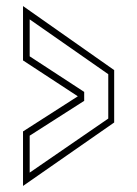

<svg xmlns="http://www.w3.org/2000/svg" viewBox="-20 -613 453 634"><path d="M56 1V-179L237 -295L56 -413.5V-593L357 -381.5V-208.5ZM78 -43 337.5 -221.5V-368L78 -549V-427L258 -309.5V-280L78 -165Z"/></svg>

Font: Tourney ExtraLight
Style: Regular
Weight: 250
Designer: Tyler Finck
Foundry: Etcetera Type Co
Version: Version 1.015